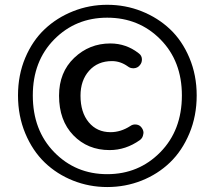

<svg xmlns="http://www.w3.org/2000/svg" viewBox="-20 -755 879 786"><path d="M418.9 10.7Q345.7 10.7 279.3 -15.6Q212.9 -42 163.1 -89.8Q113.3 -137.7 83.5 -209Q53.7 -280.3 53.7 -364.3Q53.7 -448.2 83.5 -518.6Q113.3 -588.9 163.1 -635.7Q212.9 -682.6 279.3 -709Q345.7 -735.4 418.9 -735.4Q493.2 -735.4 559.6 -709Q626 -682.6 675.8 -635.7Q725.6 -588.9 755.4 -518.1Q785.2 -447.3 785.2 -364.3Q785.2 -280.3 755.4 -209Q725.6 -137.7 675.8 -89.8Q626 -42 559.6 -15.6Q493.2 10.7 418.9 10.7ZM418.9 -42Q547.9 -42 636.2 -131.8Q724.6 -221.7 724.6 -364.3Q724.6 -504.9 636.7 -593.8Q548.8 -682.6 418.9 -682.6Q290 -682.6 202.1 -593.8Q114.3 -504.9 114.3 -364.3Q114.3 -221.7 202.1 -131.8Q290 -42 418.9 -42ZM428.7 -140.6Q338.9 -140.6 280.3 -201.2Q221.7 -261.7 221.7 -363.3Q221.7 -459 283.7 -518.1Q345.7 -577.1 431.6 -577.1Q497.1 -577.1 548.8 -536.1Q560.5 -527.3 561 -512.7Q561.5 -498 551.8 -487.3Q543 -476.6 528.3 -475.6Q513.7 -474.6 502.9 -483.4Q472.7 -504.9 438.5 -504.9Q379.9 -504.9 344.7 -465.3Q309.6 -425.8 309.6 -363.3Q309.6 -294.9 343.3 -254.4Q377 -213.9 432.6 -213.9Q474.6 -213.9 513.7 -239.3Q524.4 -247.1 538.6 -245.1Q552.7 -243.2 560.5 -231.4Q567.4 -221.7 567.4 -210.9Q567.4 -208 566.4 -205.1Q564.5 -190.4 552.7 -181.6Q495.1 -140.6 428.7 -140.6Z"/></svg>

Font: Gen Jyuu Gothic P Medium
Style: Regular
Weight: 500
Designer: [Source Han Sans]
Ryoko NISHIZUKA  (kana & ideographs); Paul D. Hunt (Latin, Greek & Cyrillic); Wenlong ZHANG  (bopomofo
Version: Version 1.002.20150607